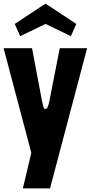

<svg xmlns="http://www.w3.org/2000/svg" viewBox="-26 -866 504 1067"><path d="M458 -598 252 181H101L148 -17L-6 -598H152L207 -307Q212 -284 215.5 -272Q219 -260 227 -260Q240 -260 249 -307L306 -598ZM227 -846 398 -733 368 -665 227 -733 86 -665 56 -733Z"/></svg>

Font: Ranchers
Style: Regular
Weight: 400
Designer: Pablo Impallari, Brenda Gallo
Foundry: Pablo Impallari, Brenda Gallo
Version: Version 1.000; ttfautohint (v0.8) -G 200 -r 50